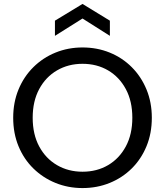

<svg xmlns="http://www.w3.org/2000/svg" viewBox="-20 -948 838 975"><path d="M399 7Q326 7 262 -19Q198 -45 149.5 -92.5Q101 -140 74 -205.5Q47 -271 47 -350Q47 -428 74 -493.5Q101 -559 149.5 -607Q198 -655 262 -681Q326 -707 399 -707Q473 -707 537 -681Q601 -655 649 -607Q697 -559 724 -493.5Q751 -428 751 -350Q751 -271 724 -205.5Q697 -140 649 -92.5Q601 -45 537 -19Q473 7 399 7ZM399 -76Q472 -76 529 -109.5Q586 -143 619 -204.5Q652 -266 652 -350Q652 -434 619 -495.5Q586 -557 529 -590.5Q472 -624 399 -624Q327 -624 269.5 -590.5Q212 -557 179 -495.5Q146 -434 146 -350Q146 -266 179 -204.5Q212 -143 269.5 -109.5Q327 -76 399 -76ZM259 -766V-843L399 -928L538 -843V-766L399 -854Z"/></svg>

Font: Envelope Sans Variable
Style: Regular
Weight: 500
Designer: Andreas Rasmussen / Norman Anderson
Foundry: mail.de GmbH
Version: Version 1.150